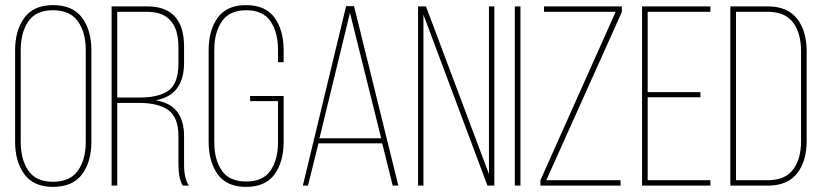

<svg xmlns="http://www.w3.org/2000/svg" viewBox="-20 -725 3209 750"><path d="M39 -172V-528Q39 -607 75.5 -656Q112 -705 187 -705Q264 -705 300.5 -656Q337 -607 337 -528V-172Q337 -93 300.5 -44Q264 5 187 5Q112 5 75.5 -44Q39 -93 39 -172ZM61 -529V-171Q61 -101 91 -58Q121 -15 187 -15Q253 -15 284 -58Q315 -101 315 -171V-529Q315 -599 284 -642Q253 -685 187 -685Q121 -685 91 -642Q61 -599 61 -529Z M416 -700H555Q699 -700 699 -543V-480Q699 -353 588 -333Q699 -316 699 -193V-83Q699 -26 718 0H694Q677 -27 677 -83V-193Q677 -266 638 -294.5Q599 -323 524 -323H438V0H416ZM438 -344H524Q602 -344 639.5 -372Q677 -400 677 -477V-541Q677 -679 554 -679H438Z M941 -705Q1017 -705 1052.5 -656Q1088 -607 1088 -528V-482H1066V-529Q1066 -599 1036.5 -642Q1007 -685 942 -685Q877 -685 847 -642Q817 -599 817 -529V-171Q817 -101 846.5 -58.5Q876 -16 942 -16Q1007 -16 1036.5 -58.5Q1066 -101 1066 -171V-330H957V-350H1088V-172Q1088 -93 1052.5 -44Q1017 5 941 5Q866 5 830.5 -44Q795 -93 795 -172V-528Q795 -607 830.5 -656Q866 -705 941 -705Z M1473 -165H1224L1183 0H1163L1332 -701H1363L1536 0H1514ZM1347 -675 1228 -185H1469Z M1634 -668V0H1613V-700H1644L1890 -45V-700H1911V0H1884Z M1991 -700H2013V0H1991Z M2404 -21V0H2091V-21L2385 -679H2105V-700H2409V-678L2114 -21Z M2510 -365H2716V-345H2510V-21H2755V0H2488V-700H2755V-679H2510Z M2833 -700H2979Q3056 -700 3093.5 -652Q3131 -604 3131 -525V-174Q3131 -95 3093.5 -47.5Q3056 0 2980 0H2833ZM2855 -21H2979Q3046 -21 3077.5 -62Q3109 -103 3109 -173V-526Q3109 -596 3077.5 -637.5Q3046 -679 2979 -679H2855Z"/></svg>

Font: Bebas Neue Light
Style: Regular
Weight: 300
Designer: Ryoichi Tsunekawa
Foundry: Ryoichi Tsunekawa
Version: Version 001.003; ttfautohint (v1.5.65-e2d9)